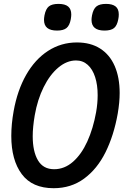

<svg xmlns="http://www.w3.org/2000/svg" viewBox="-20 -953 640 986"><path d="M38 -255Q38 -315.5 50 -382Q69 -489 114.5 -568.8Q160 -648.5 227 -691.8Q294 -735 375 -735Q445 -735 494.2 -703.8Q543.5 -672.5 569 -614Q594.5 -555.5 594.5 -475Q594.5 -427.5 584.5 -369Q564.5 -257 521.8 -171Q479 -85 412 -35.8Q345 13.5 255.5 13.5Q145.5 13.5 91.8 -58.8Q38 -131 38 -255ZM473.5 -376.5Q481.5 -421.5 481.5 -464.5Q481.5 -517 468.5 -557.2Q455.5 -597.5 430.5 -620Q405.5 -642.5 370.5 -642.5Q323 -642.5 279.5 -606Q236 -569.5 204.2 -505.5Q172.5 -441.5 158.5 -361.5Q148 -299.5 148 -253.5Q148 -175 175 -129.5Q202 -84 258 -84Q311 -84 354.8 -122.2Q398.5 -160.5 428.5 -226.8Q458.5 -293 473.5 -376.5ZM206 -851.5Q206 -860.5 208.5 -874.5Q215 -907.5 231 -920.2Q247 -933 280.5 -933Q314 -933 330 -919.5Q346 -906 346 -878.5Q346 -869 343.5 -854Q337.5 -822 321.5 -809Q305.5 -796 273 -796Q239.5 -796 222.8 -809.5Q206 -823 206 -851.5ZM450 -851Q450 -860 452.5 -874Q459 -907 475.2 -920Q491.5 -933 524.5 -933Q557 -933 573.5 -920Q590 -907 590 -879Q590 -866 587.5 -854.5Q581.5 -822 565.8 -809Q550 -796 516.5 -796Q450 -796 450 -851Z"/></svg>

Font: JuliaMono MediumItalic
Style: Regular
Weight: 500
Italic angle: -9°
Monospace: yes
Designer: cormullion
Foundry: corm
Version: Version 0.049; ttfautohint (v1.8.4)